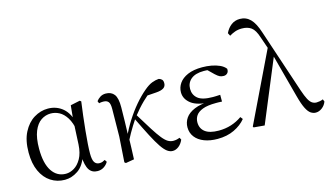

<svg xmlns="http://www.w3.org/2000/svg" viewBox="-92 -1110 2456 1429"><g transform="rotate(-15 1136.0 -395.0)"><path d="M256.8 14.4Q196.7 14.4 148.8 -16.7Q100.9 -47.8 73.7 -107.2Q46.5 -166.5 46.5 -250.6Q46.5 -344.2 78.6 -406.4Q110.6 -468.5 161.3 -499.6Q212.1 -530.6 268.2 -530.6Q335.2 -530.6 383.5 -489.4Q431.8 -448.1 451.7 -358.5H459.3L437.5 -312.6Q425.5 -379.3 401.1 -418.1Q376.6 -456.9 345.2 -473.4Q313.8 -490 279.7 -490Q239.8 -490 205.5 -467Q171.2 -444 150.2 -392.9Q129.2 -341.7 129.2 -257.8Q129.2 -144.9 168.3 -86Q207.4 -27.2 275.4 -27.2Q307.3 -27.2 339 -46.2Q370.8 -65.2 394.1 -106.4Q417.3 -147.6 421.1 -212.9L430.4 -403.1L441 -510.5L513.8 -525.8L523.8 -518.4Q516.4 -466.9 509.8 -410.4Q503.2 -353.9 497.7 -299.8Q492.2 -245.7 489.2 -200.8Q486.2 -155.9 486.2 -126.6Q486.2 -76.9 499.2 -57.8Q512.2 -38.7 536.6 -38.7Q550.4 -38.7 560.2 -42.6Q570 -46.5 579.5 -52L590.8 -34.9Q578.5 -13.4 557.2 0.6Q535.9 14.6 508.4 14.6Q466 14.6 444.4 -17.4Q422.8 -49.4 418.1 -127.8L430.9 -128.2Q406.3 -50.9 357.8 -18.3Q309.4 14.4 256.8 14.4Z M726 11.1 716.2 3.1 729.3 -191.8 731.8 -402.2Q732.6 -443.1 720.6 -458.6Q708.6 -474.2 680.2 -474.2Q671.6 -474.2 664 -473.3Q656.3 -472.4 648.5 -470.4L641.1 -488Q652.4 -503.6 670.7 -515.5Q689 -527.4 713.6 -527.4Q756.5 -527.4 778.7 -498.4Q800.9 -469.3 799.9 -397.8Q799.9 -346.1 798.1 -289.8Q796.3 -233.4 794.8 -177.6L797 -174.4Q795.8 -130 794.4 -86.7Q793.1 -43.4 791.1 0ZM784.7 -128.6 770.1 -155.3H777.2L784.1 -171Q812 -232.9 848.3 -289.9Q884.5 -346.8 925.6 -395.1Q966.8 -443.4 1008.1 -478.1Q1042.9 -507.7 1070.9 -518.4Q1098.8 -529 1123.7 -530.6Q1136.6 -527.2 1146.2 -518.5Q1155.7 -509.8 1155.7 -489.9Q1155.7 -464.7 1136.8 -452.6Q1117.9 -440.5 1080.1 -437.9L990.1 -431.6L1062.1 -474.7Q1017.4 -441.2 974.4 -399.5Q931.4 -357.7 886.8 -300.4L881.2 -293.4Q863.3 -266.1 848.9 -243.4Q834.6 -220.8 819.8 -194.4Q805 -168.1 784.7 -128.6ZM1087.4 14.6Q1065.6 14.6 1044.9 -0.4Q1024.3 -15.4 1000.6 -50.5Q976.8 -85.6 945.6 -145.5Q914.4 -205.4 870.8 -295.8L892 -317.2Q939.7 -238.7 971.9 -188Q1004 -137.3 1027.2 -108.6Q1050.4 -79.9 1069.8 -68.5Q1089.2 -57.1 1111.3 -57.1Q1126 -57.1 1138.9 -60.3Q1151.9 -63.4 1160.5 -67L1168.9 -50.7Q1155.1 -19.1 1132.9 -2.2Q1110.7 14.6 1087.4 14.6Z M1433.3 14.6Q1375 14.6 1330.7 -2.5Q1286.3 -19.6 1261.7 -51.5Q1237.1 -83.4 1237.1 -126.7Q1237.1 -165.3 1258.9 -197.3Q1280.7 -229.3 1328.5 -249.5Q1376.3 -269.8 1453.7 -271.6V-263.4Q1350.9 -266.8 1304.3 -302.9Q1257.7 -339 1257.7 -390.7Q1257.7 -428.3 1279.7 -460Q1301.6 -491.8 1346.1 -511.2Q1390.6 -530.6 1457.8 -530.6Q1493.9 -530.6 1528.4 -524.4Q1563 -518.1 1591.3 -505.3Q1619.6 -492.4 1635.6 -471.9Q1638.2 -450.8 1626.8 -438.7Q1615.5 -426.5 1597.6 -426.5Q1580.7 -426.5 1567.7 -432.4Q1554.7 -438.4 1534.9 -456.8L1477.6 -512.6L1533.7 -511.5L1543 -491.9Q1517.4 -496.3 1499.7 -498.5Q1482.1 -500.7 1462.7 -500.7Q1398 -500.7 1364 -472.4Q1330.1 -444.1 1330.1 -397.6Q1330.1 -351.6 1364 -323.6Q1397.8 -295.7 1479.2 -295.7Q1491.3 -295.7 1504.2 -296.2Q1517.1 -296.7 1535.3 -297.7V-245.7Q1515.9 -246.9 1506.4 -246.9Q1497 -246.9 1488.6 -246.9Q1423.1 -246.9 1386.1 -232.6Q1349.1 -218.4 1333.6 -195.2Q1318 -172 1318 -143.3Q1318 -95.8 1352.7 -69.3Q1387.4 -42.9 1457.6 -42.9Q1508.3 -42.9 1553.3 -57.2Q1598.3 -71.5 1636.9 -98.8L1651.3 -80.5Q1617.8 -38.9 1561.8 -12.1Q1505.9 14.6 1433.3 14.6Z M1712.7 1 1708.3 -6.2 1974.2 -558.1 2001.4 -486.1 1796.1 8.4ZM2189.2 14.6Q2169.9 14.6 2151.5 2.7Q2133.1 -9.3 2116.1 -42.8Q2099 -76.4 2081.9 -141L1990.2 -483.6L1987.4 -486.2L1937 -632.1Q1918.2 -692 1889.9 -712.4Q1861.5 -732.9 1818 -732.9Q1788.6 -732.9 1765 -724.4Q1741.5 -716 1720.8 -703.2L1709.3 -725.9Q1726.7 -762.8 1755.1 -784.1Q1783.4 -805.5 1821.6 -805.5Q1868.9 -805.5 1901.9 -772.5Q1934.8 -739.6 1958.9 -664.1L2122 -175Q2138 -127.8 2151.6 -102.3Q2165.2 -76.9 2180.4 -67Q2195.6 -57.1 2213.9 -57.1Q2223.5 -57.1 2237.6 -59.5Q2251.7 -61.9 2264.1 -67.4L2271.7 -49.1Q2262 -21.5 2238.5 -3.4Q2215 14.6 2189.2 14.6Z"/></g></svg>

Font: Noto Serif SC
Style: Regular
Weight: 200
Designer: Ryoko NISHIZUKA 西塚涼子 (kana & ideographs); Frank Grießhammer (Latin, Greek & Cyrillic); Wenlong ZHANG 张文龙 (bopomofo); San
Foundry: Adobe
Version: Version 2.001;hotconv 1.1.0;makeotfexe 2.6.0